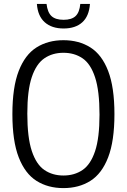

<svg xmlns="http://www.w3.org/2000/svg" viewBox="-20 -955 650 984"><path d="M305 9Q226 9 167.2 -28Q108.5 -65 76 -148.5Q43.5 -232 43.5 -370Q43.5 -508 76 -591.5Q108.5 -675 167.2 -712Q226 -749 305 -749Q384.5 -749 443.2 -712Q502 -675 534.2 -591.5Q566.5 -508 566.5 -370Q566.5 -232 534.2 -148.5Q502 -65 443.2 -28Q384.5 9 305 9ZM305 -55.5Q361.5 -55.5 403 -83.8Q444.5 -112 467.2 -180Q490 -248 490 -367.5Q490 -489.5 467.2 -558.8Q444.5 -628 403 -656.2Q361.5 -684.5 305 -684.5Q249 -684.5 207.5 -656.2Q166 -628 143 -560Q120 -492 120 -372.5Q120 -250.5 143 -181.2Q166 -112 207.5 -83.8Q249 -55.5 305 -55.5ZM306 -809Q245 -809 209.2 -841Q173.5 -873 169 -935H218.5Q223.5 -891.5 244 -872.5Q264.5 -853.5 306 -853.5Q347 -853.5 367.2 -872.5Q387.5 -891.5 391.5 -935H441Q436.5 -872 401.5 -840.5Q366.5 -809 306 -809Z"/></svg>

Font: Encode Sans Condensed
Style: Regular
Weight: 400
Width: 3
Designer: Multiple Designers
Foundry: Impallari Type
Version: Version 3.000; ttfautohint (v1.8.3) -l 8 -r 50 -G 200 -x 14 